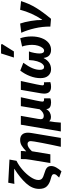

<svg xmlns="http://www.w3.org/2000/svg" viewBox="1180 -2134 1160 3559"><g transform="rotate(-90 1759.5 -354.0)"><path d="M312 66Q312 44 292.5 32Q273 20 226 8Q137 -14 87.5 -63Q38 -112 38 -209Q38 -335 140.5 -448.5Q243 -562 409 -666V-670Q385 -672 308 -672Q191 -672 131 -667L153 -781L582 -758L559 -628Q469 -584 386.5 -511Q304 -438 253.5 -360Q203 -282 203 -223Q203 -176 231 -153Q259 -130 326 -111Q399 -91 430.5 -63Q462 -35 462 16Q462 60 434 110Q406 160 364 206L248 163Q282 129 297 109.5Q312 90 312 66Z M924 -364Q924 -392 909.5 -407.5Q895 -423 871 -423Q840 -423 808.5 -404Q777 -385 736 -342L679 0H517L580 -382Q586 -417 589 -453Q592 -489 591 -547H741Q741 -500 734 -449H737Q795 -505 841.5 -532.5Q888 -560 946 -560Q1011 -560 1045.5 -522.5Q1080 -485 1080 -415Q1080 -386 1072 -338L983 194H818Q858 15 891 -158Q924 -331 924 -364Z M1228 -547H1392L1336 -229Q1330 -195 1330 -178Q1330 -122 1393 -122Q1456 -122 1514 -198L1572 -547H1737Q1656 -189 1656 -148Q1656 -117 1688 -117Q1700 -117 1716 -119L1717 0Q1682 13 1641 13Q1588 13 1555 -6Q1522 -25 1518 -68L1520 -74H1515Q1490 -29 1452 -9Q1414 11 1375 11Q1317 11 1292 -22Q1273 79 1267 194H1103Z M1804 -116Q1804 -141 1809 -170L1874 -547H2038Q2036 -535 2033 -522Q1994 -348 1975.5 -257Q1957 -166 1957 -146Q1957 -131 1965.5 -124Q1974 -117 1987 -117Q2004 -117 2014 -119L2017 0Q1978 13 1930 13Q1804 13 1804 -116Z M2091 -184Q2091 -280 2129.5 -379Q2168 -478 2231 -558L2376 -501Q2308 -409 2276.5 -335.5Q2245 -262 2245 -193Q2245 -116 2299 -116Q2327 -116 2355.5 -148.5Q2384 -181 2403.5 -245Q2423 -309 2426 -397H2586Q2570 -356 2559 -299Q2548 -242 2548 -202Q2548 -116 2601 -116Q2628 -116 2652.5 -146.5Q2677 -177 2692.5 -228Q2708 -279 2708 -338Q2708 -384 2699.5 -435.5Q2691 -487 2677 -524L2831 -558Q2846 -515 2855 -461.5Q2864 -408 2864 -351Q2864 -247 2833.5 -164Q2803 -81 2746.5 -34Q2690 13 2616 13Q2554 13 2514.5 -19.5Q2475 -52 2466 -123H2462Q2391 13 2255 13Q2184 13 2137.5 -37.5Q2091 -88 2091 -184ZM2549 -914H2713L2724 -896L2586 -676H2473Z M2932 -539 3103 -560Q3131 -482 3151 -363Q3171 -244 3169 -153H3175Q3238 -245 3285 -350Q3332 -455 3358 -560L3519 -543Q3473 -395 3396.5 -268.5Q3320 -142 3191 12L3047 0Q3048 -147 3015 -289Q2982 -431 2932 -539Z"/></g></svg>

Font: Nebula Sans Bold
Style: Regular
Weight: 700
Italic angle: -9°
Designer: Paul D. Hunt for Adobe (as Source Sans)
Foundry: Nebula Entertainment & Broadcasting LLC
Version: Version 1.010